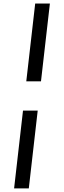

<svg xmlns="http://www.w3.org/2000/svg" viewBox="-20 -802 360 1084"><path d="M128.4 -342.8 178.7 -782.2H261.7L211.4 -342.8ZM192.9 -177.7 142.6 261.7H59.6L109.9 -177.7Z"/></svg>

Font: Proza Libre
Style: Medium Italic
Weight: 500
Designer: Jasper de Waard
Foundry: Jasper de Waard
Version: Version 1.000; ttfautohint (v1.4.1.8-43bc)